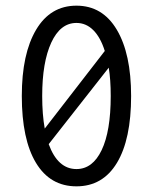

<svg xmlns="http://www.w3.org/2000/svg" viewBox="-20 -647 540 678"><path d="M443 -308Q443 -155 393 -72Q343 11 250 11Q157 11 107 -72Q57 -155 57 -308Q57 -457 107.5 -542Q158 -627 250 -627Q342 -627 392.5 -542Q443 -457 443 -308ZM129 -308Q129 -243 138 -193L350 -467Q335 -515 309.5 -540.5Q284 -566 250 -566Q193 -566 161 -496.5Q129 -427 129 -308ZM371 -308Q371 -366 364 -408L152 -138Q184 -50 250 -50Q307 -50 339 -117Q371 -184 371 -308Z"/></svg>

Font: Vazir Code
Style: Code
Weight: 400
Foundry: DejaVu fonts team - Redesigned by Saber Rastikerdar
Version: Version 1.1.2